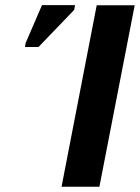

<svg xmlns="http://www.w3.org/2000/svg" viewBox="-20 -708 531 728"><path d="M490.7 -688 356.9 0H213.4L346.7 -688ZM261.2 -670.4 126 -529.8H74.7L77.6 -545.9L139.2 -688.5H264.6Z"/></svg>

Font: Arimo
Style: Bold Italic
Weight: 700
Italic angle: -12°
Designer: Steve Matteson
Foundry: Monotype Imaging Inc.
Version: Version 1.33